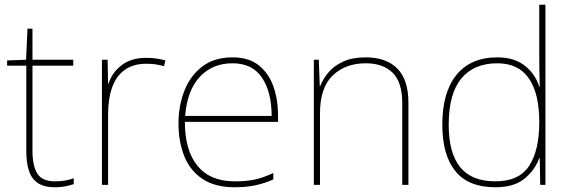

<svg xmlns="http://www.w3.org/2000/svg" viewBox="-20 -780 2410 810"><path d="M212 10Q166 10 139.5 -8Q113 -26 102 -60Q91 -94 91 -140V-503H10V-525L90 -528L96 -659H117V-528H289V-503H117V-143Q117 -82 137 -48.5Q157 -15 212 -15Q237 -15 256 -18.5Q275 -22 291 -28V-3Q275 2 256.5 6Q238 10 212 10Z M410 0V-528H434L436 -427H438Q452 -473 492.5 -504.5Q533 -536 597 -536Q621 -536 640.5 -533Q660 -530 678 -525L672 -501Q653 -506 636.5 -508.5Q620 -511 597 -511Q542 -511 506 -485Q470 -459 453 -411Q436 -363 436 -297V0Z M970 10Q887 10 834.5 -25Q782 -60 757.5 -121Q733 -182 733 -259Q733 -334 758 -397.5Q783 -461 833.5 -499.5Q884 -538 961 -538Q1029 -538 1071 -505Q1113 -472 1133 -416.5Q1153 -361 1153 -291V-266H760Q760 -145 813.5 -80Q867 -15 970 -15Q1018 -15 1052.5 -22Q1087 -29 1133 -50V-23Q1095 -6 1056.5 2Q1018 10 970 10ZM761 -291H1126Q1126 -391 1085.5 -452Q1045 -513 961 -513Q877 -513 823.5 -456.5Q770 -400 761 -291Z M1304 0V-528H1325L1329 -417H1331Q1343 -448 1366.5 -475.5Q1390 -503 1428.5 -520.5Q1467 -538 1523 -538Q1609 -538 1656 -491Q1703 -444 1703 -346V0H1677V-345Q1677 -433 1636.5 -473Q1596 -513 1523 -513Q1437 -513 1383.5 -461.5Q1330 -410 1330 -302V0Z M2070 10Q1956 10 1901 -58Q1846 -126 1846 -254Q1846 -391 1906 -464.5Q1966 -538 2078 -538Q2150 -538 2194.5 -502.5Q2239 -467 2255 -414H2257Q2256 -448 2255.5 -480Q2255 -512 2255 -543V-760H2281V0H2259L2257 -113H2255Q2237 -63 2193 -26.5Q2149 10 2070 10ZM2070 -15Q2170 -15 2212.5 -80.5Q2255 -146 2255 -263V-266Q2255 -386 2211 -449.5Q2167 -513 2078 -513Q1979 -513 1926 -448.5Q1873 -384 1873 -254Q1873 -134 1921.5 -74.5Q1970 -15 2070 -15Z"/></svg>

Font: Noto Sans Symbols Thin
Style: Regular
Weight: 250
Version: Version 2.002